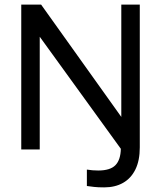

<svg xmlns="http://www.w3.org/2000/svg" viewBox="-20 -647 697 831"><path d="M585 -9Q585 48 566 86.5Q547 125 512.5 144.5Q478 164 431 164Q403 164 387 162Q371 160 356 158V87Q369 89 380.5 90Q392 91 405 91Q457 91 479.5 68Q502 45 503 -3L152 -488V0H72V-627H158L505 -141V-627H585Z"/></svg>

Font: Blinker
Style: Regular
Weight: 400
Designer: Juergen Huber
Foundry: supertype
Version: 1.017